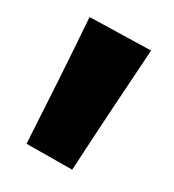

<svg xmlns="http://www.w3.org/2000/svg" viewBox="-103 -808 445 492"><g transform="rotate(30 120.0 -562.0)"><path d="M47 -378.5Q42 -470 36.5 -560.5Q31 -651 24.5 -740.5L204 -745Q198 -655 192.2 -563.5Q186.5 -472 181.5 -379.5Z"/></g></svg>

Font: Commissioner Thin ExtraBold
Style: Regular
Weight: 800
Version: Version 1.000